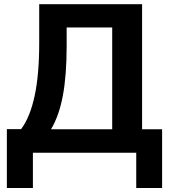

<svg xmlns="http://www.w3.org/2000/svg" viewBox="-20 -739 828 929"><path d="M13.2 -114.3H82.3Q126.2 -173.6 147.9 -276.5Q169.7 -379.4 169.7 -529.3V-718.8H667.5V-113.5H764.4V170.7H639.2V0H139.2V170.7H13.2ZM522.9 -113.5V-606H302.5V-516.4Q302.5 -374.5 284.1 -276.1Q265.6 -177.7 226.8 -113.5Z"/></svg>

Font: Min Sans VF VF
Style: Regular
Weight: 400
Designer: Jinseong-Kim, NotoSansCJK, Nunito
Foundry: Jinseong-Kim
Version: Version 1.420;Glyphs 3.1.2 (3151)